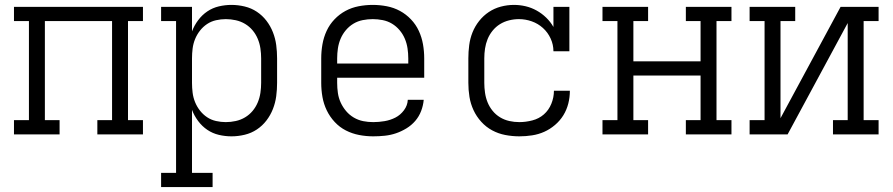

<svg xmlns="http://www.w3.org/2000/svg" viewBox="-20 -548 3640 783"><path d="M37 0V-58H98V-462H37V-520H563V-462H502V-58H563V0H377V-58H437V-462H163V-58H223V0Z M637 215V157H698V-462H637V-520H763V-420Q772 -444 788 -465.5Q804 -487 825.5 -501.5Q847 -516 872.5 -522Q898 -528 924 -528Q951 -528 978 -521.5Q1005 -515 1027.5 -500Q1050 -485 1066.5 -463.5Q1083 -442 1093 -416.5Q1103 -391 1106.5 -364Q1110 -337 1110 -310V-210Q1110 -183 1106.5 -156Q1103 -129 1093 -103.5Q1083 -78 1066.5 -56.5Q1050 -35 1027.5 -20Q1005 -5 978 1.5Q951 8 924 8Q898 8 872.5 2Q847 -4 825.5 -18.5Q804 -33 788 -54.5Q772 -76 763 -100V157H847V215ZM901 -50Q921 -50 941.5 -54.5Q962 -59 979.5 -69.5Q997 -80 1010 -95.5Q1023 -111 1031 -130Q1039 -149 1042 -169.5Q1045 -190 1045 -210V-310Q1045 -330 1042 -350.5Q1039 -371 1031 -390Q1023 -409 1010 -424.5Q997 -440 979.5 -450.5Q962 -461 941.5 -465.5Q921 -470 901 -470Q881 -470 861 -465.5Q841 -461 824.5 -450Q808 -439 795.5 -423Q783 -407 775.5 -388.5Q768 -370 765.5 -350Q763 -330 763 -310V-210Q763 -190 765.5 -170Q768 -150 775.5 -131.5Q783 -113 795.5 -97Q808 -81 824.5 -70Q841 -59 861 -54.5Q881 -50 901 -50Z M1502 8Q1473 8 1444.5 2.5Q1416 -3 1390.5 -16Q1365 -29 1345 -50.5Q1325 -72 1312.5 -98Q1300 -124 1295 -152.5Q1290 -181 1290 -210V-310Q1290 -339 1295 -367.5Q1300 -396 1312 -422Q1324 -448 1344 -469Q1364 -490 1389 -503.5Q1414 -517 1442.5 -522.5Q1471 -528 1500 -528Q1529 -528 1557.5 -522.5Q1586 -517 1611 -503.5Q1636 -490 1656 -469Q1676 -448 1688 -422Q1700 -396 1705 -367.5Q1710 -339 1710 -310V-231H1355V-210Q1355 -189 1358 -168.5Q1361 -148 1369.5 -129.5Q1378 -111 1391.5 -95Q1405 -79 1423 -68.5Q1441 -58 1461 -54Q1481 -50 1502 -50Q1525 -50 1548.5 -54Q1572 -58 1592.5 -68.5Q1613 -79 1627.5 -98.5Q1642 -118 1643 -141H1708Q1706 -118 1697.5 -95.5Q1689 -73 1673.5 -55Q1658 -37 1637.5 -24.5Q1617 -12 1595 -4.5Q1573 3 1549.5 5.5Q1526 8 1502 8ZM1355 -289H1645V-310Q1645 -330 1642 -350.5Q1639 -371 1631 -390Q1623 -409 1609.5 -425Q1596 -441 1578.5 -451.5Q1561 -462 1540.5 -466Q1520 -470 1500 -470Q1480 -470 1459.5 -466Q1439 -462 1421.5 -451.5Q1404 -441 1390.5 -425Q1377 -409 1369 -390Q1361 -371 1358 -350.5Q1355 -330 1355 -310Z M2098 8Q2069 8 2040.5 2.5Q2012 -3 1987 -16.5Q1962 -30 1942.5 -51.5Q1923 -73 1911 -99Q1899 -125 1894.5 -153Q1890 -181 1890 -210V-310Q1890 -337 1893.5 -364Q1897 -391 1907 -416Q1917 -441 1934 -462.5Q1951 -484 1973.5 -499Q1996 -514 2022.5 -521Q2049 -528 2076 -528Q2100 -528 2123.5 -522.5Q2147 -517 2168.5 -505Q2190 -493 2207.5 -476Q2225 -459 2237 -438V-520H2302V-339H2237Q2237 -366 2225.5 -391Q2214 -416 2194 -434Q2174 -452 2148.5 -461Q2123 -470 2096 -470Q2076 -470 2056 -465Q2036 -460 2019 -449.5Q2002 -439 1989 -423Q1976 -407 1968.5 -388.5Q1961 -370 1958 -350Q1955 -330 1955 -310V-210Q1955 -190 1958 -169.5Q1961 -149 1968.5 -130.5Q1976 -112 1989 -96Q2002 -80 2019.5 -69.5Q2037 -59 2057 -54.5Q2077 -50 2098 -50Q2124 -50 2151 -57Q2178 -64 2198 -81.5Q2218 -99 2228.5 -125Q2239 -151 2239 -178H2304Q2304 -151 2297.5 -125.5Q2291 -100 2277.5 -78Q2264 -56 2243.5 -38.5Q2223 -21 2199.5 -10.5Q2176 0 2150 4Q2124 8 2098 8Z M2437 0V-58H2498V-462H2437V-520H2623V-462H2563V-298H2837V-462H2777V-520H2963V-462H2902V-58H2963V0H2777V-58H2837V-240H2563V-58H2623V0Z M3037 0V-58H3098V-462H3037V-520H3223V-462H3163V-66L3408 -520H3563V-462H3502V-58H3563V0H3377V-58H3437V-454L3192 0Z"/></svg>

Font: Iosevka Etoile Light
Style: Regular
Weight: 300
Designer: Belleve Invis
Foundry: Belleve Invis
Version: Version 25.0.1; ttfautohint (v1.8.4)